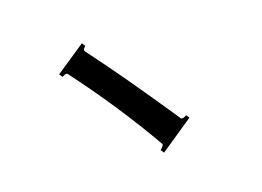

<svg xmlns="http://www.w3.org/2000/svg" viewBox="-80 -792 1161 852"><g transform="rotate(-15 500.0 -366.5)"><path d="M250 -535Q245 -535 239.5 -532Q234 -529 230 -526L218 -541L351 -648L363 -633Q358 -629 354.5 -622.5Q351 -616 354 -611Q444 -510 511 -430Q578 -350 669 -238L689 -213Q690 -211 694 -211Q699 -211 705.5 -214Q712 -217 715 -220L727 -206L578 -85L566 -100Q572 -105 577.5 -113Q583 -121 580 -125Q432 -337 255 -533Q254 -535 250 -535Z"/></g></svg>

Font: Aoboshi One
Style: Regular
Weight: 400
Designer: IKIMOJI
Foundry: Natsumi Matsuba
Version: Version 1.000; ttfautohint (v1.8.3)